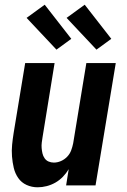

<svg xmlns="http://www.w3.org/2000/svg" viewBox="-20 -788 540 816"><path d="M140 8Q115 8 93 -2Q71 -12 57.5 -31.5Q44 -51 38.5 -74.5Q33 -98 31 -123Q29 -148 31.5 -173Q34 -198 38 -223L87 -520H212L161 -206Q159 -194 157.5 -182Q156 -170 157 -158.5Q158 -147 160.5 -136Q163 -125 169.5 -115.5Q176 -106 186.5 -101.5Q197 -97 209 -97Q224 -97 239 -103.5Q254 -110 265.5 -122Q277 -134 282.5 -149Q288 -164 291 -179L347 -520H472L386 0H261L272 -69Q262 -52 247.5 -37Q233 -22 215.5 -12Q198 -2 178.5 3Q159 8 140 8ZM390 -577 263 -712 340 -768 453 -623ZM220 -577 93 -712 170 -768 283 -623Z"/></svg>

Font: Iosevka SS04 Extrabold
Style: Italic
Weight: 800
Italic angle: -9°
Monospace: yes
Designer: Belleve Invis
Foundry: Belleve Invis
Version: Version 19.0.0; ttfautohint (v1.8.4)